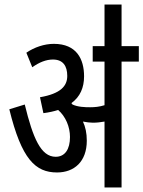

<svg xmlns="http://www.w3.org/2000/svg" viewBox="-20 -825 631 845"><path d="M362 -206C362 -239 356 -267 345 -290C361 -287 376 -285 389 -285C406 -285 423 -287 440 -290V0H515V-554H591V-622H515V-805H440V-622H388V-554H440V-362C418 -355 397 -353 377 -353C353 -353 323 -354 299 -365C298 -367 296 -369 294 -371C333 -399 350 -440 350 -489C350 -565 317 -632 217 -632C175 -632 131 -617 96 -593L122 -529C153 -551 183 -563 213 -563C257 -563 276 -535 276 -491C276 -447 248 -413 156 -397L171 -327C195 -330 217 -335 236 -341C269 -312 288 -267 288 -222C288 -168 266 -135 225 -135C160 -135 125 -217 89 -365L21 -344C75 -124 136 -66 231 -66C306 -66 362 -113 362 -206Z"/></svg>

Font: Noto Sans Devanagari ExtraCondensed
Style: Regular
Weight: 400
Width: 2
Designer: Jelle Bosma - Monotype Design Team
Foundry: Monotype Imaging Inc.
Version: Version 2.004